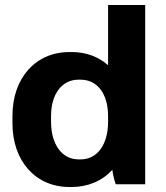

<svg xmlns="http://www.w3.org/2000/svg" viewBox="-20 -740 666 771"><path d="M259 11H267C334 11 391 -14 431 -58C434 -37 439 -15 445 0H563V-720H414V-478C376 -512 326 -531 268 -531H259C123 -531 30 -427 30 -275V-245C30 -93 123 11 259 11ZM295 -100C229 -100 185 -160 185 -251V-274C185 -363 229 -420 295 -420H304C371 -420 414 -363 414 -274V-251C414 -160 371 -100 304 -100Z"/></svg>

Font: Fixel Text Bold
Style: Bold
Weight: 700
Width: 4
Designer: AlfaBravo + MacPaw
Foundry: Kyrylo Tkachov, Marchela Mozhyna, Serhii Makarenko, Maria Weinstein, Zakhar Kryvoshyya
Version: Version 1.211